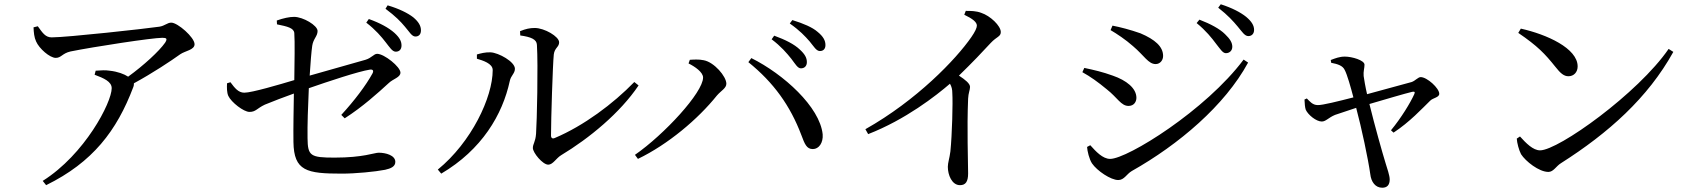

<svg xmlns="http://www.w3.org/2000/svg" viewBox="-20 -823 7940 899"><path d="M180 24 196 44C414 -63 527 -211 604 -415C607 -422 607 -428 607 -433C695 -481 781 -538 824 -569C847 -585 891 -589 891 -616C891 -648 812 -717 782 -717C763 -717 752 -702 726 -698C665 -689 294 -648 222 -648C192 -648 179 -670 157 -700L137 -695C138 -671 140 -648 149 -629C163 -596 213 -552 241 -552C267 -552 271 -573 310 -582C419 -604 693 -646 740 -646C760 -646 765 -642 753 -623C725 -583 653 -517 580 -464C562 -476 531 -488 493 -492C473 -495 455 -494 428 -492L423 -473C466 -457 503 -441 503 -410C503 -343 377 -100 180 24Z M1833 -581C1850 -581 1860 -592 1860 -610C1860 -629 1852 -646 1827 -669C1800 -693 1760 -715 1707 -734L1695 -717C1739 -683 1766 -651 1786 -625C1805 -601 1817 -581 1833 -581ZM1925 -652C1941 -652 1951 -662 1951 -681C1951 -702 1940 -721 1915 -742C1889 -762 1849 -782 1795 -798L1785 -782C1832 -747 1856 -722 1876 -698C1897 -674 1908 -652 1925 -652ZM1578 -285 1594 -269C1677 -322 1750 -388 1799 -433C1820 -454 1855 -460 1855 -483C1855 -510 1779 -571 1746 -571C1730 -571 1721 -552 1691 -543L1430 -469C1434 -530 1438 -582 1442 -609C1447 -642 1467 -653 1467 -678C1467 -704 1399 -744 1357 -744C1335 -744 1307 -738 1276 -727L1277 -709C1326 -699 1356 -692 1358 -668C1361 -628 1359 -529 1358 -448C1288 -427 1159 -389 1124 -389C1096 -389 1079 -411 1059 -438L1043 -433C1042 -412 1042 -390 1049 -374C1063 -344 1121 -299 1148 -299C1178 -299 1182 -315 1220 -333C1258 -349 1312 -369 1356 -385C1355 -317 1353 -223 1354 -158C1356 -22 1416 -10 1581 -10C1645 -10 1737 -19 1783 -28C1810 -34 1831 -43 1831 -65C1831 -96 1786 -108 1753 -108C1733 -108 1681 -85 1547 -85C1433 -85 1421 -93 1420 -176C1419 -235 1422 -325 1426 -410C1515 -441 1659 -489 1712 -497C1726 -499 1731 -492 1724 -479C1694 -424 1639 -351 1578 -285Z M2547 -52C2569 -52 2584 -82 2607 -96C2740 -176 2884 -295 2970 -423L2950 -439C2851 -337 2713 -234 2578 -177C2567 -172 2560 -176 2560 -189C2560 -264 2568 -518 2573 -568C2577 -600 2598 -602 2598 -625C2598 -652 2529 -692 2484 -692C2461 -692 2442 -688 2415 -677L2416 -657C2466 -650 2493 -639 2494 -613C2500 -517 2494 -252 2490 -197C2487 -157 2475 -150 2475 -130C2475 -108 2521 -52 2547 -52ZM2030 -29 2046 -10C2236 -122 2333 -286 2367 -444C2372 -469 2391 -479 2391 -501C2391 -534 2315 -576 2277 -578C2253 -579 2230 -573 2213 -568V-548C2240 -540 2287 -526 2287 -495C2287 -367 2187 -157 2030 -29Z M3730 -503C3747 -503 3758 -514 3758 -532C3758 -552 3749 -569 3725 -591C3699 -616 3657 -637 3605 -656L3593 -639C3637 -606 3664 -574 3685 -548C3704 -523 3715 -503 3730 -503ZM2953 -98 2967 -79C3108 -147 3248 -265 3337 -376C3357 -399 3381 -410 3381 -431C3381 -465 3324 -532 3275 -541C3252 -546 3227 -544 3210 -543L3204 -526C3234 -511 3272 -485 3272 -460C3272 -390 3090 -193 2953 -98ZM3786 -125C3814 -125 3835 -154 3832 -194C3819 -322 3649 -476 3498 -551L3484 -532C3603 -436 3680 -328 3732 -191C3748 -148 3757 -125 3786 -125ZM3819 -584C3835 -584 3845 -594 3845 -612C3845 -633 3835 -652 3808 -674C3784 -695 3742 -713 3690 -729L3678 -713C3725 -680 3749 -654 3771 -629C3791 -605 3802 -584 3819 -584Z M4475 44C4501 44 4513 28 4513 -11C4513 -68 4507 -218 4513 -361C4514 -387 4522 -402 4522 -416C4522 -432 4499 -450 4470 -469C4533 -530 4583 -583 4619 -622C4647 -652 4666 -651 4666 -673C4666 -702 4617 -749 4574 -763C4550 -772 4526 -772 4502 -772L4495 -754C4535 -735 4554 -719 4554 -703C4554 -693 4546 -675 4528 -649C4456 -545 4273 -354 4032 -218L4045 -195C4220 -263 4363 -375 4428 -431C4436 -417 4439 -404 4439 -387C4442 -343 4438 -192 4430 -114C4426 -82 4418 -61 4418 -42C4418 -4 4437 44 4475 44Z M5720 -574C5737 -574 5750 -586 5750 -604C5750 -623 5740 -640 5716 -663C5691 -688 5648 -711 5596 -731L5583 -715C5627 -679 5654 -645 5674 -618C5694 -593 5705 -574 5720 -574ZM5216 20C5244 20 5255 -8 5279 -22C5499 -146 5715 -329 5824 -530L5803 -544C5626 -307 5259 -79 5178 -79C5143 -79 5111 -114 5085 -143L5070 -135C5071 -116 5080 -78 5093 -58C5117 -23 5181 20 5216 20ZM5264 -327C5290 -327 5301 -347 5301 -365C5301 -410 5254 -447 5190 -469C5143 -486 5104 -495 5057 -505L5048 -485C5086 -464 5121 -439 5162 -405C5212 -366 5229 -327 5264 -327ZM5391 -523C5412 -523 5426 -541 5426 -561C5426 -605 5388 -638 5320 -667C5272 -684 5225 -696 5189 -703L5180 -682C5209 -665 5250 -638 5285 -607C5338 -562 5357 -523 5391 -523ZM5825 -654C5841 -654 5852 -665 5852 -683C5852 -704 5840 -723 5815 -744C5789 -765 5749 -786 5696 -803L5684 -787C5730 -751 5754 -724 5775 -699C5796 -674 5808 -654 5825 -654Z M6493 -213 6505 -202C6580 -251 6640 -316 6676 -351C6689 -365 6719 -366 6719 -384C6719 -410 6662 -462 6632 -462C6620 -462 6607 -445 6590 -439L6381 -382C6373 -416 6367 -453 6365 -467C6363 -489 6369 -504 6369 -520C6369 -541 6310 -558 6277 -558C6252 -558 6232 -550 6211 -542L6213 -529C6245 -523 6267 -515 6276 -496C6288 -474 6305 -413 6317 -367C6247 -349 6171 -330 6150 -331C6126 -331 6113 -348 6099 -362L6088 -357C6089 -338 6090 -320 6094 -309C6105 -285 6143 -254 6169 -254C6188 -254 6200 -272 6231 -285L6330 -318C6355 -225 6386 -79 6396 -8C6400 29 6420 56 6452 56C6476 56 6487 42 6487 17C6487 -1 6475 -35 6468 -58C6452 -110 6417 -234 6392 -336C6464 -357 6558 -385 6592 -393C6603 -395 6607 -393 6602 -382C6584 -342 6541 -271 6493 -213Z M7230 -18C7254 -18 7266 -45 7289 -59C7511 -200 7696 -365 7815 -580L7793 -594C7650 -386 7277 -119 7191 -119C7158 -119 7125 -153 7097 -184L7082 -174C7083 -154 7092 -120 7102 -101C7123 -68 7186 -18 7230 -18ZM7324 -466C7349 -466 7367 -485 7367 -512C7367 -597 7222 -662 7101 -689L7089 -669C7180 -607 7214 -571 7262 -511C7287 -479 7303 -466 7324 -466Z"/></svg>

Font: Source Han Serif CN Medium
Style: Regular
Weight: 500
Designer: Ryoko NISHIZUKA 西塚涼子 (kana & ideographs); Frank Grießhammer (Latin, Greek & Cyrillic); Wenlong ZHANG 张文龙 (bopomofo); San
Foundry: Adobe
Version: Version 2.002;hotconv 1.1.0;makeotfexe 2.6.0